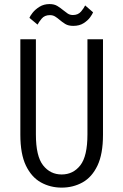

<svg xmlns="http://www.w3.org/2000/svg" viewBox="-20 -888 590 920"><path d="M275.5 11Q221 11 176 -14Q131 -39 104.2 -94.5Q77.5 -150 77.5 -242.5V-700H152V-244Q152 -139.5 186.5 -95.8Q221 -52 275.5 -52Q330.5 -52 364.8 -95.8Q399 -139.5 399 -244V-700H473.5V-242.5Q473.5 -150 447 -94.5Q420.5 -39 375.5 -14Q330.5 11 275.5 11ZM331 -764Q307.5 -764 292.5 -773.2Q277.5 -782.5 265.5 -793Q255 -802 244.2 -808.8Q233.5 -815.5 219 -815.5Q193.5 -815.5 179.5 -798.5Q165.5 -781.5 160 -770L121 -802.5Q124 -811 136.2 -826.8Q148.5 -842.5 169.2 -855.5Q190 -868.5 217.5 -868.5Q240 -868.5 255 -859.2Q270 -850 282.5 -839.5Q293.5 -830.5 304.2 -823.2Q315 -816 329.5 -816Q354.5 -816 368.8 -833.2Q383 -850.5 388 -862L426 -829Q423 -820.5 411.8 -805Q400.5 -789.5 380.5 -776.8Q360.5 -764 331 -764Z"/></svg>

Font: Trispace SemiCondensed Light
Style: Regular
Weight: 300
Width: 4
Designer: Tyler Finck
Foundry: Etcetera Type Company
Version: Version 1.210; ttfautohint (v1.8.3)